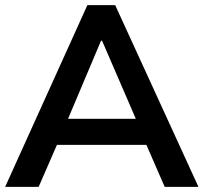

<svg xmlns="http://www.w3.org/2000/svg" viewBox="-20 -725 790 745"><path d="M0 0 319 -705H427L750 0H619L548 -163H201L130 0ZM372 -567 244 -264H507L376 -567Z"/></svg>

Font: MulishBold
Style: Bold
Weight: 700
Designer: Vernon Adams
Foundry: Vernon Adams
Version: Version 3.602; ttfautohint (v1.8.3)